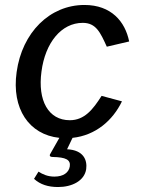

<svg xmlns="http://www.w3.org/2000/svg" viewBox="-20 -546 582 773"><path d="M261 -62C175 -62 131 -141 147 -258C162 -374 227 -454 313 -454C367 -454 384 -415 410 -358L500 -379C484 -459 428 -526 320 -526C180 -526 69 -415 47 -256C26 -108 97 -4 219 9L181 76C179 82 182 86 192 86C245 87 265 97 261 124C257 149 235 165 199 165C172 165 152 156 135 145L117 174C142 197 174 207 214 207C270 207 320 182 327 135C332 98 316 58 250 55L272 9C365 -1 434 -61 471 -138L389 -160C354 -105 320 -62 261 -62Z"/></svg>

Font: United Sans Medium
Style: Italic
Weight: 500
Italic angle: -8°
Designer: Pablo Impallari, Rodrigo Fuenzalida (Modified by Dan O. Williams)
Version: Version 1.000;PS 001.000;hotconv 1.0.88;makeotf.lib2.5.64775